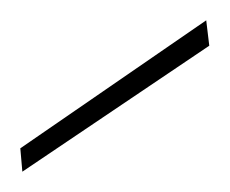

<svg xmlns="http://www.w3.org/2000/svg" viewBox="-20 -714 226 189"><path d="M2 -545 0 -568 183 -694 186 -669Z"/></svg>

Font: DM Sans 16pt Thin
Style: Regular
Weight: 250
Version: Version 4.004;gftools[0.9.30]